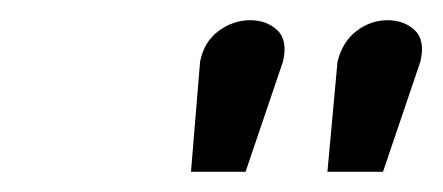

<svg xmlns="http://www.w3.org/2000/svg" viewBox="-20 -759 438 190"><path d="M314 -698 304 -589H359L396 -698Q401 -719 390.5 -729Q380 -739 363.5 -739Q347 -739 333 -728.5Q319 -718 314 -698ZM178 -698 169 -589H223L260 -698Q265 -719 254.5 -729Q244 -739 227.5 -739Q211 -739 196.5 -728.5Q182 -718 178 -698Z"/></svg>

Font: Advent Pro SemiBold
Style: Italic
Weight: 600
Italic angle: -12°
Version: Version 3.000